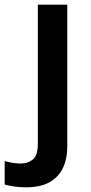

<svg xmlns="http://www.w3.org/2000/svg" viewBox="-81 -562 388 822"><path d="M29 240Q4 240 -20 236.5Q-44 233 -61 228V128Q-44 132 -28 135Q-12 138 8 138Q39 138 60 120.5Q81 103 81 54V-542H207V67Q207 117 189 156Q171 195 132 217.5Q93 240 29 240Z"/></svg>

Font: Noto Sans Cham SemiBold
Style: Regular
Weight: 600
Version: Version 2.002